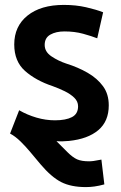

<svg xmlns="http://www.w3.org/2000/svg" viewBox="-20 -565 491 782"><path d="M343 92Q312 92 294 84Q276 76 254 54L210 10Q223 11 236.5 10.5Q250 10 261 9Q338 1 380.5 -35Q423 -71 423 -136Q423 -182 399.5 -214Q376 -246 337 -268.5Q298 -291 250 -306Q217 -317 189.5 -335.5Q162 -354 162 -382Q162 -411 185 -424Q208 -437 242 -437Q284 -437 318.5 -427.5Q353 -418 376 -409L400 -515Q372 -526 330.5 -535.5Q289 -545 240 -545Q146 -545 92 -501.5Q38 -458 38 -384Q38 -315 82 -276Q126 -237 195 -214Q220 -205 243.5 -193.5Q267 -182 282.5 -167Q298 -152 298 -132Q298 -101 273 -88Q248 -75 204 -75Q166 -75 128.5 -86Q91 -97 58 -116L21 -21Q42 -10 63.5 11Q85 32 104 55L145 104Q189 156 229 176.5Q269 197 330 197Q347 197 365 194.5Q383 192 405 186L393 85Q373 89 362 90.5Q351 92 343 92Z"/></svg>

Font: Repo DemiBold
Style: Regular
Weight: 600
Designer: Stefan Peev
Foundry: Context Ltd
Version: Version 1.502